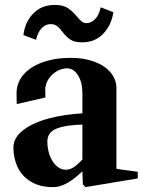

<svg xmlns="http://www.w3.org/2000/svg" viewBox="-20 -754 587 790"><path d="M35.2 -147Q35.2 -187.2 74.9 -218.1Q114.6 -249 180.6 -266.6Q246.6 -284.2 326.6 -288.2L319 -279.8V-371Q319 -415.8 300.8 -444.3Q282.6 -472.8 255.8 -472.8Q234 -472.8 213.3 -460.7Q192.6 -448.6 179.6 -428.5Q166.6 -408.4 166 -385Q166.4 -366.4 167 -353L49.2 -325.8Q48.2 -336.6 48.2 -371Q48.2 -413.4 76 -446.2Q103.8 -479 154.7 -497.5Q205.6 -516 272 -516Q326.2 -516 368.9 -500Q411.6 -484 435.3 -455.5Q459 -427 459 -391V-51.2L450.6 -60.4L546.8 -47.2V-19.8L332.2 15.8L321 5L318.6 -58L323.6 -53.8Q253.8 16 199.2 16Q143.8 16 106.7 -6.8Q69.6 -29.6 52.4 -66.4Q35.2 -103.2 35.2 -147ZM324.2 -103.4 319 -89.4V-255.6L328.6 -241.8Q250 -240.2 212.4 -224.7Q174.8 -209.2 174.8 -171.6Q174.8 -141.2 184.7 -114.5Q194.6 -87.8 211.9 -71.7Q229.2 -55.6 251.2 -55.6Q267.6 -55.6 284.4 -66.7Q301.2 -77.8 324.2 -103.4ZM205.6 -733.8Q239.2 -733.8 258.5 -721.1Q277.8 -708.4 296.8 -685.8Q308.4 -671.6 316.7 -665.2Q325 -658.8 335.6 -658.8Q355 -658.8 371.4 -675.5Q387.8 -692.2 394.4 -724L446.4 -703.8Q438.6 -650.8 404.8 -615.3Q371 -579.8 318.8 -579.8Q286.8 -579.8 269.8 -590.9Q252.8 -602 236.8 -623.2Q225 -639 214.7 -646.9Q204.4 -654.8 187.8 -654.8Q167.8 -654.8 151.7 -638.4Q135.6 -622 128.4 -590.2L76.4 -609.8Q82.4 -662.8 116.7 -698.3Q151 -733.8 205.6 -733.8Z"/></svg>

Font: Wittgenstein
Style: Regular
Weight: 400
Designer: Jörg Drees
Foundry: Jörg Drees
Version: Version 1.003;Glyphs 3.1.2 (3151)